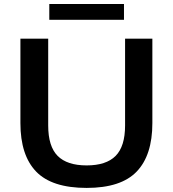

<svg xmlns="http://www.w3.org/2000/svg" viewBox="-20 -934 868 964"><path d="M415 9.5Q240.5 9.5 161.5 -72.5Q82.5 -154.5 82.5 -316V-740H222V-304Q222 -199 269.5 -151.2Q317 -103.5 415 -103.5Q513 -103.5 560.5 -151.2Q608 -199 608 -304V-740H745V-316Q745 -154.5 666.2 -72.5Q587.5 9.5 415 9.5ZM227.5 -834.5V-914H602.5V-834.5Z"/></svg>

Font: Encode Sans Expanded SemiBold
Style: Regular
Weight: 600
Width: 7
Designer: Multiple Designers
Foundry: Impallari Type
Version: Version 3.000; ttfautohint (v1.8.3) -l 8 -r 50 -G 200 -x 14 